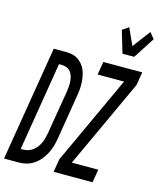

<svg xmlns="http://www.w3.org/2000/svg" viewBox="-180 -1087 983 1186"><g transform="rotate(15 312.0 -494.5)"><path d="M56 0H-39L82 -735H159Q180 -735 201 -730.5Q222 -726 238 -715Q254 -704 267 -688.5Q280 -673 287.5 -654Q295 -635 298.5 -614.5Q302 -594 303 -573Q304 -552 302 -530.5Q300 -509 296 -487L250 -206Q246 -181 239 -156.5Q232 -132 220 -108.5Q208 -85 191.5 -64.5Q175 -44 152.5 -28.5Q130 -13 105 -6.5Q80 0 56 0ZM45 -84H60Q76 -84 91.5 -88.5Q107 -93 121.5 -103.5Q136 -114 146 -127.5Q156 -141 163.5 -156.5Q171 -172 175 -188Q179 -204 182 -220L229 -501Q231 -518 232.5 -534.5Q234 -551 232.5 -567.5Q231 -584 226.5 -599.5Q222 -615 212 -627Q202 -639 187 -645Q172 -651 155 -651H138ZM500 -815 458 -956 498 -984 547 -876 632 -989 663 -951 575 -815ZM278 0 292 -84 554 -651H385L399 -735H648L634 -651L372 -84H541L527 0Z"/></g></svg>

Font: Iosevka Medium Extended
Style: Italic
Weight: 500
Width: 7
Italic angle: -9°
Monospace: yes
Designer: Belleve Invis
Foundry: Belleve Invis
Version: Version 32.5.0; ttfautohint (v1.8.4)